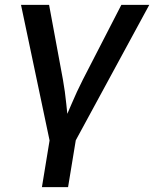

<svg xmlns="http://www.w3.org/2000/svg" viewBox="-20 -561 630 785"><path d="M183.6 17.6 65.9 -541H180.7L237.3 -235.4Q246.1 -186 251 -136.5Q255.9 -86.9 261.2 -38.1H230.5Q252 -86.9 272.7 -136.2Q293.5 -185.5 318.8 -235.4L476.1 -541H590.3L287.1 17.6ZM151.4 204.1 185.5 -3.9H292.5L258.3 204.1Z"/></svg>

Font: Inter 17pt Medium
Style: Italic
Weight: 500
Italic angle: -9.3988°
Version: Version 4.001;git-66647c0bb